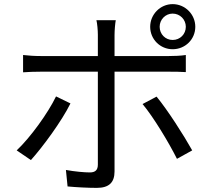

<svg xmlns="http://www.w3.org/2000/svg" viewBox="-20 -869 1040 932"><path d="M818 -803C854 -803 882 -774 882 -739C882 -703 854 -675 818 -675C783 -675 755 -703 755 -739C755 -774 783 -803 818 -803ZM818 -630C879 -630 928 -678 928 -739C928 -799 879 -849 818 -849C758 -849 709 -799 709 -739C709 -678 758 -630 818 -630ZM252 -401C213 -320 127 -201 61 -139L130 -92C186 -154 280 -281 322 -367ZM801 -521C825 -521 855 -521 882 -519V-602C857 -598 824 -597 800 -597H536V-699C536 -721 539 -757 542 -771H448C452 -756 455 -722 455 -700V-597H177C145 -597 120 -599 92 -602V-518C119 -520 147 -521 177 -521H455V-70C455 -44 443 -32 416 -32C390 -32 344 -36 300 -44L308 36C348 40 408 43 450 43C510 43 536 16 536 -37V-521ZM672 -364C725 -301 800 -176 839 -98L913 -139C873 -211 793 -336 740 -400Z"/></svg>

Font: Noto Sans CJK KR Regular
Style: Regular
Weight: 400
Designer: Ryoko NISHIZUKA (kana & ideographs); Paul D. Hunt (Latin, Greek & Cyrillic); Wenlong ZHANG (bopomofo); Sandoll Communica
Foundry: Adobe Systems Incorporated
Version: Version 1.004;PS 1.004;hotconv 1.0.82;makeotf.lib2.5.63406